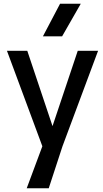

<svg xmlns="http://www.w3.org/2000/svg" viewBox="-20 -800 547 1020"><path d="M409 -780 310 -607H208L299 -780ZM393 -530H501L312 -23L239 200H122L205 -23L17 -530H125L259 -130Z"/></svg>

Font: Coupeur_Texte
Style: Regular
Weight: 400
Designer: Léa Rolland
Version: Version 1.000;PS 001.000;hotconv 1.0.88;makeotf.lib2.5.64775